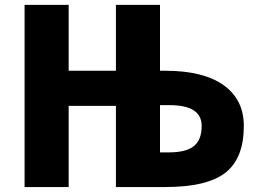

<svg xmlns="http://www.w3.org/2000/svg" viewBox="-20 -752 1040 774"><path d="M625 -137.7H660.2Q730.5 -137.7 761.7 -163.1Q793 -188.5 793 -244.1Q793 -328.1 664.1 -328.1H625ZM447.3 -325.2H256.8V2H79.1V-732.4H256.8V-466.8H447.3V-732.4H625V-466.8H646.5Q799.8 -466.8 881.3 -408.7Q962.9 -350.6 962.9 -244.1Q962.9 -114.3 889.2 -56.2Q815.4 2 646.5 2H618.2H447.3Z"/></svg>

Font: Gen Shin Gothic Heavy
Style: Bold
Weight: 900
Designer: [Source Han Sans]
Ryoko NISHIZUKA  (kana & ideographs); Paul D. Hunt (Latin, Greek & Cyrillic); Wenlong ZHANG  (bopomofo
Version: Version 1.002.20150607